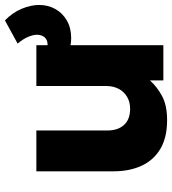

<svg xmlns="http://www.w3.org/2000/svg" viewBox="20 -696 691 771"><g transform="rotate(-90 365.5 -310.5)"><path d="M268.1 15Q198.4 15 152.9 -12.2Q107.5 -39.4 85.3 -87.7Q63.1 -136 63.1 -199.8V-510H227.1V-224.2Q227.1 -182.2 249.4 -157.9Q271.6 -133.5 314.1 -133.5Q341.5 -133.5 362.2 -145.7Q382.9 -157.9 394.2 -179.4Q405.6 -201 405.6 -229.5V-510H569.6V0H428.1V-54Q403.6 -26.2 366.1 -5.6Q328.5 15 268.1 15ZM597.6 -370.2Q582.2 -370.2 566.7 -373.2Q551.1 -376.2 535.1 -380.5V-471.5Q555.8 -464.8 569.6 -464.8Q591 -464.8 601.2 -476.8Q611.4 -488.8 611.4 -507.5Q611.4 -523.2 602.9 -543.2Q594.5 -563.1 575.9 -585.2L669.1 -636.2Q700.6 -605.4 715.9 -568.7Q731.1 -532 731.1 -498.8Q731.1 -463 714.8 -433.8Q698.4 -404.6 668.5 -387.4Q638.6 -370.2 597.6 -370.2Z"/></g></svg>

Font: Geologica Thin
Style: Regular
Weight: 100
Version: Version 1.010;gftools[0.9.28]